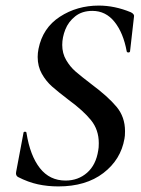

<svg xmlns="http://www.w3.org/2000/svg" viewBox="-20 -656 507 688"><path d="M44 -22Q35 -28 38 -41L64 -179Q64 -184 69.5 -184Q75 -184 75 -179Q88 -98 123 -53.5Q158 -9 215 -9Q260 -9 292 -37Q324 -65 332 -117Q334 -126 334 -143Q334 -191 306 -225.5Q278 -260 226 -298Q188 -327 166.5 -346Q145 -365 130 -391.5Q115 -418 115 -452Q115 -466 118 -481Q133 -556 194.5 -596Q256 -636 334 -636Q391 -636 449 -612Q463 -605 460 -595L446 -472Q445 -468 440 -468Q435 -468 434 -472Q422 -538 390.5 -577.5Q359 -617 311 -617Q274 -617 249.5 -597.5Q225 -578 214 -550Q203 -522 203 -495Q203 -465 217 -441Q231 -417 250.5 -400Q270 -383 308 -354Q367 -310 397.5 -273.5Q428 -237 428 -186Q428 -168 426 -159Q413 -84 350.5 -36Q288 12 189 12Q151 12 116 4.5Q81 -3 44 -22Z"/></svg>

Font: Cormorant Infant SemiBold
Style: Italic
Weight: 600
Italic angle: -10°
Designer: Christian Thalmann (Catharsis Fonts)
Foundry: Catharsis Fonts
Version: Version 4.000